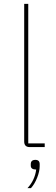

<svg xmlns="http://www.w3.org/2000/svg" viewBox="-20 -760 291 992"><path d="M163 66Q185 66 185 88V99Q185 125 172 158Q159 191 140 212H122Q160 171 167 116Q139 116 139 96V88Q139 66 163 66ZM211 0H134Q105 0 105 -29V-740H126V-19H211Z"/></svg>

Font: IBM Plex Sans Thin
Style: Regular
Weight: 100
Designer: Mike Abbink, Paul van der Laan, Pieter van Rosmalen
Foundry: Bold Monday
Version: Version 3.0